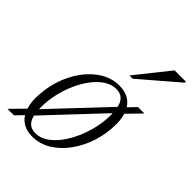

<svg xmlns="http://www.w3.org/2000/svg" viewBox="-216 -781 894 894"><g transform="rotate(45 231.0 -333.5)"><path d="M274.5 -445.5Q311.5 -445.5 337.5 -429.5Q363.5 -413.5 377 -382.8Q390.5 -352 390.5 -307Q390.5 -247 372.5 -190.2Q354.5 -133.5 322.2 -88.5Q290 -43.5 247 -16.8Q204 10 154 10Q117 10 91 -6Q65 -22 51.5 -53.2Q38 -84.5 38 -128.5Q38 -188.5 55.8 -245.2Q73.5 -302 105.8 -347Q138 -392 181 -418.8Q224 -445.5 274.5 -445.5ZM153.5 -11.5Q184.5 -11.5 212.5 -30Q240.5 -48.5 264.2 -80.2Q288 -112 305.5 -151.8Q323 -191.5 332.8 -234.8Q342.5 -278 342.5 -319Q342.5 -374 325.8 -399Q309 -424 275 -424Q244 -424 215.8 -405.5Q187.5 -387 163.8 -355.5Q140 -324 122.5 -284Q105 -244 95.5 -200.8Q86 -157.5 86 -116.5Q86 -61.5 102.5 -36.5Q119 -11.5 153.5 -11.5ZM405 -435.5H447.5L374 -360L357 -348L86 -60L70.5 -48L24 0H-18.5L54.5 -74.5L71 -86.5L343.5 -375.5L359 -387.5ZM273 -511.5 405 -677H479.5L479 -670L294.5 -511.5Z"/></g></svg>

Font: Newsreader 24pt Light
Style: Italic
Weight: 300
Italic angle: -17°
Designer: Hugues Gentile
Foundry: Production Type
Version: Version 1.003